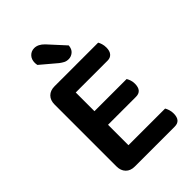

<svg xmlns="http://www.w3.org/2000/svg" viewBox="-242 -928 1030 1030"><g transform="rotate(-45 272.5 -413.5)"><path d="M152 2Q120 2 101.5 -17Q83 -36 83 -68V-538Q83 -570 101.5 -588.5Q120 -607 152 -607H483Q488 -599 492 -586Q496 -573 496 -557Q496 -531 484 -517Q472 -503 451 -503H209V-361H453Q458 -353 462.5 -340.5Q467 -328 467 -312Q467 -258 421 -258H209V-103H487Q492 -95 496.5 -81.5Q501 -68 501 -52Q501 2 455 2ZM168 -753Q166 -763 166 -771Q166 -797 181.5 -813Q197 -829 220 -829Q249 -829 276 -801L361 -708Q359 -682 343.5 -669Q328 -656 309 -656Q293 -656 281.5 -662Q270 -668 258 -677Z"/></g></svg>

Font: Baloo 2 SemiBold
Style: Regular
Weight: 600
Designer: Sarang Kulkarni and Ek Type
Foundry: Ek Type
Version: Version 1.640;hotconv 1.0.111;makeotfexe 2.5.65597; ttfautoh